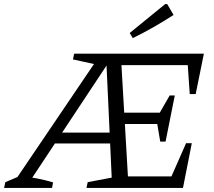

<svg xmlns="http://www.w3.org/2000/svg" viewBox="-40 -917 1044 937"><path d="M16 -10 446 -645H550L587 -10H507L479 -617H493L91 -10ZM-20 0 -14 -28 57 -58Q99 -54 139 -46.5Q179 -39 219 -27L214 0ZM200 -217 211 -270H524V-217ZM535 -312V-367H780L769 -312ZM742 -226 723 -338 788 -451H813L768 -226ZM868 -218H896L853 0H382L388 -28L536 -56H834L783 -25ZM955 -655 915 -458H886L874 -633L915 -599H445L316 -627L322 -655ZM608 -731 593 -756 766 -897H776L807 -844Q759 -813 710 -785Q661 -757 608 -731Z"/></svg>

Font: Piazzolla Thin
Style: Italic
Weight: 400
Italic angle: -11.3°
Version: Version 2.005